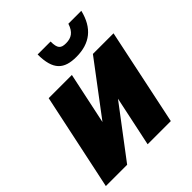

<svg xmlns="http://www.w3.org/2000/svg" viewBox="-202 -874 1007 1007"><g transform="rotate(-45 301.5 -370.5)"><path d="M374 -588C475 -588 538 -638 563 -741H467C452 -694 426 -677 386 -677C348 -677 335 -690 335 -741H239C239 -625 284 -588 374 -588ZM4 0H162L373 -279L314 0H486L599 -538H446L229 -250L290 -538H118Z"/></g></svg>

Font: Geist ExtraBold
Style: Italic
Weight: 800
Italic angle: -12°
Designer: Basement.studio, Andrés Briganti, Mateo Zaragoza
Foundry: Basement.studio, Vercel, Andrés Briganti, Guido Ferreyra, Mateo Zaragoza
Version: Version 1.500